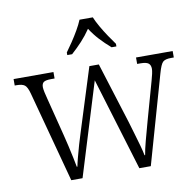

<svg xmlns="http://www.w3.org/2000/svg" viewBox="-84 -852 961 939"><g transform="rotate(-10 397.0 -383.0)"><path d="M74 -451Q65 -485 52.5 -494.5Q40 -504 12 -504H3V-536H201V-504H184Q157 -504 147 -497Q137 -490 137 -472Q137 -464 140.5 -447Q144 -430 148 -416L197 -223Q203 -199 210.5 -167Q218 -135 224 -105.5Q230 -76 233 -60H236Q239 -76 246.5 -104.5Q254 -133 263 -164.5Q272 -196 280 -220L379 -534H426L521 -231Q528 -207 538 -173.5Q548 -140 557 -108Q566 -76 569 -58H572Q576 -84 587 -125.5Q598 -167 613 -221L666 -410Q671 -427 674.5 -443Q678 -459 678 -468Q678 -487 667 -495.5Q656 -504 628 -504H611V-536H793V-504H779Q750 -504 738.5 -493Q727 -482 715 -439L590 0H533L393 -461L251 0H195ZM282 -619Q296 -638 313.5 -664Q331 -690 346.5 -717Q362 -744 371 -766H437Q446 -744 461.5 -717Q477 -690 494.5 -664Q512 -638 526 -619V-606H502Q472 -632 448 -658Q424 -684 404 -715Q383 -684 359 -658Q335 -632 306 -606H282Z"/></g></svg>

Font: Noto Serif Lao SemiCondensed Light
Style: Regular
Weight: 300
Width: 4
Designer: Monotype Design Team
Foundry: Monotype Imaging Inc.
Version: Version 2.003; ttfautohint (v1.8.4.7-5d5b)